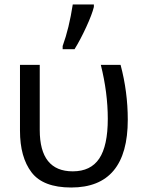

<svg xmlns="http://www.w3.org/2000/svg" viewBox="-20 -825 633 855"><path d="M259 -606V-620Q288 -700 304 -805H398V-794Q390 -761 364 -704.5Q338 -648 312 -606ZM297 10Q172 10 120.5 -57.5Q69 -125 69 -243V-536H157V-246Q157 -62 304 -62Q384 -62 422 -119Q460 -176 460 -296Q460 -412 429 -536H517Q549 -416 549 -292Q549 10 297 10Z"/></svg>

Font: Advent Sans Logo
Style: Regular
Weight: 400
Designer: Types & Symbols
Foundry: Types & Symbols
Version: Version 1.002